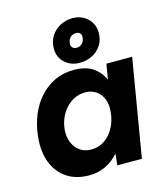

<svg xmlns="http://www.w3.org/2000/svg" viewBox="-114 -850 826 950"><g transform="rotate(-15 298.5 -374.5)"><path d="M372 0 382 -93 450 -500H582L498 0ZM227 12Q159 12 112 -19.5Q65 -51 43.5 -107.5Q22 -164 30 -239Q36 -297 56.5 -347Q77 -397 110.5 -434Q144 -471 188 -491.5Q232 -512 286 -512Q353 -512 392.5 -480Q432 -448 447.5 -392.5Q463 -337 454 -263Q448 -196 428.5 -145Q409 -94 378.5 -59Q348 -24 309.5 -6Q271 12 227 12ZM270 -109Q300 -109 324.5 -122Q349 -135 367.5 -157.5Q386 -180 396.5 -208.5Q407 -237 409 -267Q414 -322 386 -356Q358 -390 311 -390Q280 -390 254.5 -377Q229 -364 210 -342.5Q191 -321 179.5 -293Q168 -265 166 -234Q163 -180 191.5 -144.5Q220 -109 270 -109ZM325 -538Q280 -538 249 -566Q218 -594 218 -638Q218 -675 235.5 -702.5Q253 -730 282 -745.5Q311 -761 346 -761Q391 -761 421.5 -732.5Q452 -704 453 -661Q454 -623 436 -595Q418 -567 388.5 -552.5Q359 -538 325 -538ZM328 -614Q346 -614 358 -626.5Q370 -639 370 -660Q370 -685 343 -685Q325 -685 313 -672.5Q301 -660 301 -639Q301 -628 308.5 -621Q316 -614 328 -614Z"/></g></svg>

Font: Figtree Light
Style: Bold Italic
Weight: 700
Italic angle: -9.5°
Version: Version 2.000